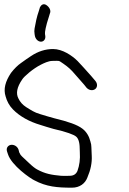

<svg xmlns="http://www.w3.org/2000/svg" viewBox="-20 -867 597 889"><path d="M188.3 -709.5C187 -717.4 191.9 -746.1 206.7 -790.5L211 -804.7C217.7 -818.7 207.7 -835.5 193.6 -844.2C180.5 -852.2 170.5 -843.5 165.5 -834.3L165 -833.4L160.3 -817.7C149.6 -787.6 145 -761.8 140.1 -735.1C138.6 -727 138.6 -718.4 140.1 -709.5L141.4 -701.5C143.8 -687.1 155.8 -674 169.6 -674C182.7 -674 192.2 -685.9 189.6 -701.5ZM16.6 -153.6C32.9 -101.1 121 -40.3 138.5 -32.4C195.4 -2 245 2 313.3 2C349.4 2 374.4 -17.6 384.7 -45.3C399.6 -80 406.5 -113.3 404.8 -145.1C403.7 -165.7 403.1 -179.5 403.1 -185.9C403.1 -194.3 401.8 -201.5 398.4 -212.7C392.6 -236 380.6 -256.6 361.7 -271.1C338.3 -289.2 296.4 -303.7 231.1 -319.5C206.1 -325.6 191.9 -331.3 165.2 -338.8C139.1 -346.2 123.3 -357.4 101.2 -371C85.1 -381.4 73 -394.4 65 -411.6C53.5 -433.8 57.4 -462.4 83.2 -499.7C90.9 -512.4 132.3 -549.1 169.7 -567.7C182.6 -574.2 204.3 -585 222.8 -585C256.8 -585 248.7 -589.2 273.8 -571.8C295.2 -557 309.4 -544.5 327.5 -522.7C338.2 -509.7 372.3 -473.1 379.1 -462.9L379.8 -461.9L380.6 -461C394.1 -446.3 412.4 -447.1 421.9 -455.5C430.5 -463.1 432.9 -478.3 421.9 -492C414.9 -500.8 408.1 -508.8 401.5 -516C382.5 -536.7 353.9 -569.9 339.5 -584.2C313.8 -609.7 269.5 -640 225.7 -640C190.1 -640 156.2 -629.1 124.1 -607.8C105.9 -595.8 99.4 -591.1 77.3 -575.3C62.5 -565 46.6 -549.7 31.1 -529.6L30.9 -529.3L30.7 -529C4.8 -490.3 -5.1 -454.5 6.1 -420.3C11.9 -398.5 23.1 -377.6 39.6 -360.7C72.3 -327.2 116.9 -303.4 167.3 -288.5C187.1 -282.6 204.6 -276.2 227.9 -270.1C288 -256.7 323.3 -242.9 331.9 -234.9L332.2 -234.6L332.6 -234.3C341.5 -227.1 348.8 -210.7 349 -179.8C349 -174.1 349.2 -168.2 349.6 -162.2C351.7 -129.9 348.2 -102 338.5 -75.2C331.8 -60.5 320.7 -53 302 -53C288.3 -53 275.2 -51.8 263 -53C218.8 -57.1 189.3 -62 151.6 -82.6C143.8 -86.8 131.4 -95.9 116.3 -110.3C100.6 -125.3 89.2 -136 81.9 -142.6C76.9 -147 73.5 -151.6 69 -161.6L66.1 -173.1L66 -173.6C59.9 -191.7 42 -198.5 29.6 -196.1C17.9 -193.8 7 -182.5 12.7 -165.4Z"/></svg>

Font: MewTooHand
Style: BdCondLta
Weight: 400
Designer: Mew Too, Robert Jablonski
Version: Version 0.77